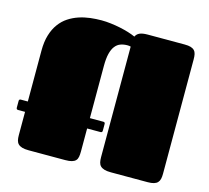

<svg xmlns="http://www.w3.org/2000/svg" viewBox="-113 -943 1174 1077"><g transform="rotate(15 474.0 -405.0)"><path d="M543.5 -710Q535.2 -712.4 524.4 -712.4Q502.4 -712.4 484.4 -705.8Q466.3 -699.2 453.4 -682.6Q440.4 -666 433.3 -637.7Q426.3 -609.4 426.3 -566.4V-263.2H504.4Q514.6 -263.2 514.6 -252.9V-213.9Q514.6 -203.1 504.4 -203.1H426.3V-68.4Q426.3 -50.8 423.8 -37.8Q421.4 -24.9 413.6 -16.6Q405.8 -8.3 391.4 -4.2Q377 0 353 0H141.1Q117.7 0 103 -4.4Q88.4 -8.8 80.1 -17.1Q71.8 -25.4 68.8 -38.1Q65.9 -50.8 65.9 -67.9V-203.1H25.4Q15.1 -203.1 15.1 -213.9V-252.9Q15.1 -263.2 25.4 -263.2H65.9V-558.1Q65.9 -610.8 77.9 -649.9Q89.8 -689 110.6 -717Q131.3 -745.1 158.9 -763.2Q186.5 -781.2 218 -791.7Q249.5 -802.2 283 -806.2Q316.4 -810.1 348.6 -810.1Q374.5 -810.1 402.8 -806.6Q431.2 -803.2 457.8 -797.6Q484.4 -792 508.1 -784.7Q531.7 -777.3 548.8 -769.5Q555.7 -784.7 571.5 -792.2Q587.4 -799.8 618.7 -799.8H832.5Q855 -799.8 868.7 -795.7Q882.3 -791.5 890.1 -783.2Q897.9 -774.9 900.6 -762.2Q903.3 -749.5 903.3 -732.4V-66.9Q903.3 -50.3 900.4 -37.8Q897.5 -25.4 889.6 -16.8Q881.8 -8.3 867.9 -4.2Q854 0 831.5 0H618.7Q595.2 0 580.6 -4.4Q565.9 -8.8 557.6 -17.1Q549.3 -25.4 546.4 -38.1Q543.5 -50.8 543.5 -67.9Z"/></g></svg>

Font: Fascinate Cyrillic
Style: Regular
Weight: 900
Designer: Denis Ignatov
Foundry: Astigmatic (AOETI)
Version: Version 1.00 November 30, 2018, initial release